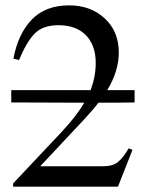

<svg xmlns="http://www.w3.org/2000/svg" viewBox="-20 -696 540 716"><path d="M482 -360V-314Q437 -313 347 -313Q336 -297 295 -252L130 -76H364Q400 -76 419.5 -91.5Q439 -107 460 -143L474 -137L420 0H29V-12L207 -201Q267 -265 294 -313L22 -314V-360H318Q337 -411 337 -461Q337 -527 300.5 -564.5Q264 -602 198 -602Q139 -602 108.5 -570Q78 -538 51 -472L30 -477Q47 -569 98 -622.5Q149 -676 238 -676Q318 -676 370.5 -627.5Q423 -579 423 -500Q423 -431 380 -360Z"/></svg>

Font: STIX Math
Style: Regular
Weight: 400
Designer: MicroPress Inc., with final additions and corrections provided by Coen Hoffman, Elsevier (retired)
Version: Version 1.1.1